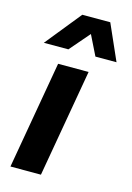

<svg xmlns="http://www.w3.org/2000/svg" viewBox="-109 -752 556 809"><g transform="rotate(15 169.0 -348.0)"><path d="M20 0 102 -470H235L153 0ZM246 -540 203 -627 128 -540H21L147 -696H269L338 -540Z"/></g></svg>

Font: Celebes
Style: Bold Italic
Weight: 700
Italic angle: -10°
Designer: Anugrah Pasau
Foundry: Lafontype
Version: Version 1.000; ttfautohint (v1.8.4)